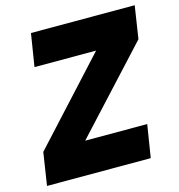

<svg xmlns="http://www.w3.org/2000/svg" viewBox="-105 -792 826 885"><g transform="rotate(-15 308.5 -350.0)"><path d="M11 0H506L531 -156H235L593 -544L617 -700H122L97 -544H391L35 -156Z"/></g></svg>

Font: Arthouse Owned Black
Style: Italic
Weight: 900
Italic angle: -10°
Designer: Jeremy Tribby
Foundry: Tribby Type
Version: Version 1.000;PS 001.000;hotconv 1.0.88;makeotf.lib2.5.64775